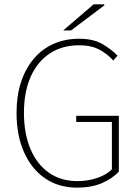

<svg xmlns="http://www.w3.org/2000/svg" viewBox="-20 -850 640 882"><path d="M334 12Q250 12 187.5 -30.5Q125 -73 90.5 -150.5Q56 -228 56 -332Q56 -410 76.5 -472.5Q97 -535 135 -580Q173 -625 226 -648.5Q279 -672 344 -672Q410 -672 452.5 -646.5Q495 -621 520 -594L500 -572Q475 -601 437.5 -621.5Q400 -642 344 -642Q265 -642 208 -604Q151 -566 120.5 -496.5Q90 -427 90 -332Q90 -237 119.5 -166.5Q149 -96 204 -57Q259 -18 336 -18Q384 -18 426.5 -32.5Q469 -47 494 -72V-290H330V-318H526V-62Q496 -29 447.5 -8.5Q399 12 334 12ZM270 -710 410 -830H458L460 -826L306 -710Z"/></svg>

Font: SourceSans3VF
Style: Regular
Weight: 200
Designer: Paul D. Hunt
Foundry: Adobe
Version: Version 3.052;hotconv 1.1.0;makeotfexe 2.6.0